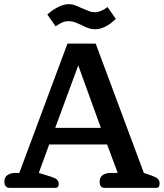

<svg xmlns="http://www.w3.org/2000/svg" viewBox="-20 -905 790 925"><path d="M373 -784Q354 -793 340.5 -798Q327 -803 312 -803Q294 -803 280 -797Q266 -791 248 -778L208 -835Q232 -857 260 -871Q288 -885 312 -885Q327 -885 340.5 -880Q354 -875 376 -865Q399 -855 411 -850.5Q423 -846 437 -846Q465 -846 498 -871L538 -814Q514 -790 488 -777Q462 -764 438 -764Q422 -764 407 -769Q392 -774 373 -784ZM26 0Q14 0 7.5 -8Q1 -16 1 -30Q1 -51 16 -61.5Q31 -72 56 -72H73L305 -695H441L673 -72L711 -59Q731 -52 740 -43.5Q749 -35 749 -22Q749 0 734 0H484Q460 0 460 -30Q460 -51 475 -61.5Q490 -72 515 -72H547L496 -209H217L167 -72L222 -55Q245 -48 254 -40Q263 -32 263 -19Q263 0 248 0ZM357 -590 246 -289H466Z"/></svg>

Font: Maitree Semibold
Style: Regular
Weight: 600
Designer: CadsonDemak Team
Foundry: CadsonDemak
Version: Version 1.010